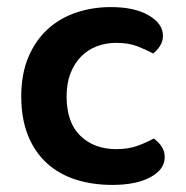

<svg xmlns="http://www.w3.org/2000/svg" viewBox="-20 -508 524 542"><path d="M308 -387Q278 -387 252.5 -377Q227 -367 208.5 -348Q190 -329 179 -301Q168 -273 168 -236Q168 -162 207 -124.5Q246 -87 308 -87Q343 -87 368.5 -96.5Q394 -106 414 -117Q428 -107 436.5 -94Q445 -81 445 -64Q445 -30 405 -8Q365 14 297 14Q240 14 192.5 -1.5Q145 -17 111 -48.5Q77 -80 58.5 -127Q40 -174 40 -236Q40 -299 60 -346.5Q80 -394 114.5 -425.5Q149 -457 195 -472.5Q241 -488 293 -488Q360 -488 400 -464.5Q440 -441 440 -407Q440 -391 431.5 -378Q423 -365 412 -357Q392 -368 367.5 -377.5Q343 -387 308 -387Z"/></svg>

Font: Baloo Bhaina 2 SemiBold
Style: Regular
Weight: 600
Designer: Yesha Goshar, Manish Minz, Shuchita Grover and Ek Type
Foundry: Ek Type
Version: Version 1.640;hotconv 1.0.111;makeotfexe 2.5.65597; ttfautoh